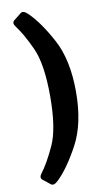

<svg xmlns="http://www.w3.org/2000/svg" viewBox="-105 -802 572 1073"><g transform="rotate(-10 180.5 -265.5)"><path d="M52.2 187Q35.6 173.8 52.2 151.9Q90.8 101.6 133.1 9.5Q175.3 -82.5 175.3 -265.6Q175.3 -448.7 133.1 -540.8Q90.8 -632.8 52.2 -683.1Q35.6 -705.1 52.2 -718.3L93.3 -751Q108.9 -763.7 134.3 -739.3Q196.3 -679.7 259 -563Q321.8 -446.3 321.8 -265.6Q321.8 -85 259 31.7Q196.3 148.4 134.3 208Q108.9 232.4 93.3 219.7Z"/></g></svg>

Font: Istok Web
Style: Bold
Weight: 700
Designer: Andrey V. Panov
Foundry: Andrey V. Panov
Version: Version 1.0.2g